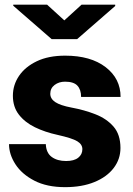

<svg xmlns="http://www.w3.org/2000/svg" viewBox="-20 -770 553 800"><path d="M323.2 -148.4Q323.2 -168.5 302 -181.4Q280.8 -194.3 219.7 -208Q168 -219.2 125.7 -239.7Q83.5 -260.3 58.6 -292.5Q33.7 -324.7 33.7 -371.1Q33.7 -416 59.3 -453.9Q85 -491.7 133.5 -514.9Q182.1 -538.1 251.5 -538.1Q357.9 -538.1 420.2 -490.2Q482.4 -442.4 482.4 -366.2H317.9Q317.9 -396.5 302.5 -413.1Q287.1 -429.7 251 -429.7Q225.6 -429.7 207.5 -416Q189.5 -402.3 189.5 -379.4Q189.5 -358.4 210.4 -344.5Q231.4 -330.6 277.8 -321.8Q331.1 -312 377.4 -293.9Q423.8 -275.9 452.9 -242.7Q481.9 -209.5 481.9 -153.3Q481.9 -106.9 453.6 -69.8Q425.3 -32.7 373.5 -11.5Q321.8 9.8 251 9.8Q175.3 9.8 123 -17.3Q70.8 -44.4 44.2 -85.7Q17.6 -127 17.6 -169.4H170.9Q172.4 -132.8 195.6 -116Q218.8 -99.1 255.4 -99.1Q288.6 -99.1 305.9 -112.8Q323.2 -126.5 323.2 -148.4ZM176.3 -750.5 248 -685.1 319.8 -750.5H460V-745.1L301.3 -606.9H195.3L35.2 -746.1V-750.5Z"/></svg>

Font: Vazirmatn RD UI FD Black
Style: Regular
Weight: 900
Designer: Saber Rastikerdar
Foundry: Saber Rastikerdar
Version: Version 33.003